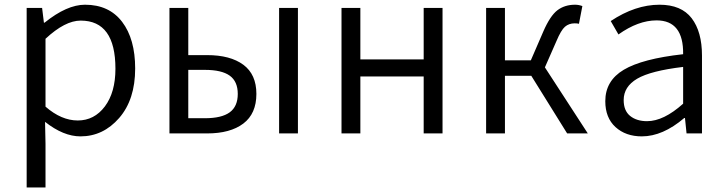

<svg xmlns="http://www.w3.org/2000/svg" viewBox="-20 -574 3123 826"><path d="M94.7 232.4V-540H161.1L168.9 -476.6H171.9Q267.6 -553.7 345.7 -553.7Q449.2 -553.7 505.4 -480Q561.5 -406.2 561.5 -279.3Q561.5 -145.5 492.7 -66.4Q423.8 12.7 326.2 12.7Q252.9 12.7 173.8 -49.8L175.8 44.9V232.4ZM314.5 -55.7Q385.7 -55.7 431.2 -116.2Q476.6 -176.8 476.6 -278.3Q476.6 -485.4 327.1 -485.4Q259.8 -485.4 175.8 -407.2V-115.2Q244.1 -55.7 314.5 -55.7Z M709 0V-540H790V-336.9H871.1Q970.7 -336.9 1026.9 -295.4Q1083 -253.9 1083 -169.9Q1083 -85 1026.9 -42.5Q970.7 0 871.1 0ZM790 -65.4H861.3Q933.6 -65.4 968.3 -90.8Q1002.9 -116.2 1002.9 -169.9Q1002.9 -223.6 968.3 -248.5Q933.6 -273.4 861.3 -273.4H790ZM1180.7 0V-540H1261.7V0Z M1449.2 0V-540H1530.3V-318.4H1802.7V-540H1883.8V0H1802.7V-245.1H1530.3V0Z M2324.2 -284.2 2508.8 0H2419.9L2265.6 -248H2152.3V0H2071.3V-540H2152.3V-314.5H2263.7L2317.4 -438.5Q2346.7 -505.9 2377.9 -529.8Q2409.2 -553.7 2454.1 -553.7Q2469.7 -553.7 2485.4 -547.9L2470.7 -471.7Q2463.9 -473.6 2452.1 -473.6Q2427.7 -473.6 2410.6 -459Q2393.6 -444.3 2374 -397.5Z M2741.2 12.7Q2671.9 12.7 2627.9 -27.3Q2584 -67.4 2584 -138.7Q2584 -226.6 2663.6 -273.9Q2743.2 -321.3 2918.9 -340.8Q2920.9 -486.3 2804.7 -486.3Q2725.6 -486.3 2640.6 -425.8L2607.4 -483.4Q2712.9 -553.7 2817.4 -553.7Q2911.1 -553.7 2955.6 -495.6Q3000 -437.5 3000 -335V0H2933.6L2926.8 -66.4H2923.8Q2831.1 12.7 2741.2 12.7ZM2763.7 -52.7Q2835 -52.7 2918.9 -127.9V-286.1Q2779.3 -269.5 2721.2 -235.4Q2663.1 -201.2 2663.1 -143.6Q2663.1 -97.7 2690.9 -75.2Q2718.8 -52.7 2763.7 -52.7Z"/></svg>

Font: Gen Shin Gothic Normal
Style: Regular
Weight: 300
Designer: [Source Han Sans]
Ryoko NISHIZUKA  (kana & ideographs); Paul D. Hunt (Latin, Greek & Cyrillic); Wenlong ZHANG  (bopomofo
Version: Version 1.002.20150607